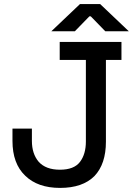

<svg xmlns="http://www.w3.org/2000/svg" viewBox="-20 -905 650 939"><path d="M442 -44Q384 14 274 14Q164 14 103 -46Q41 -105 41 -216V-276H136V-216Q136 -153 169 -114Q204 -75 273 -75Q342 -75 371 -113Q400 -151 400 -213V-612H272V-700H574V-612H498V-212Q498 -103 442 -44ZM231 -752 371 -885H470L610 -752H495L424 -825H417L346 -752Z"/></svg>

Font: Rilu
Style: Bold
Weight: 500
Designer: Alí Sinisterra
Foundry: Alí Sinisterra
Version: ""